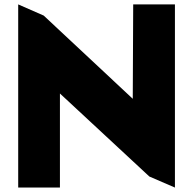

<svg xmlns="http://www.w3.org/2000/svg" viewBox="-20 -845 872 865"><path d="M62 0V-825.2L176.8 -774.9L578.1 -399.9L580.1 -825.2H768.1V0L652.8 -49.8L250 -423.8V0Z"/></svg>

Font: Hussar Preview
Style: Bold
Weight: 700
Foundry: Cannot Into Space Fonts, PlusOne Fonts
Version: Version 2.29RC2 "Millennial"